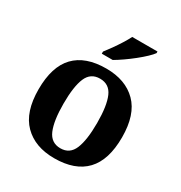

<svg xmlns="http://www.w3.org/2000/svg" viewBox="-180 -895 974 1034"><g transform="rotate(30 307.0 -378.0)"><path d="M305 10Q185 10 116 -59.5Q47 -129 47 -270Q47 -411 113 -480Q179 -549 308 -549Q428 -549 497 -480Q566 -411 566 -270Q566 -129 500 -59.5Q434 10 305 10ZM307 -53Q365 -53 388 -108.5Q411 -164 411 -270Q411 -377 387.5 -431Q364 -485 306 -485Q248 -485 225 -431Q202 -377 202 -270Q202 -164 225.5 -108.5Q249 -53 307 -53ZM246 -619Q261 -638 279.5 -664Q298 -690 315 -717Q332 -744 343 -766H500V-756Q491 -743 470 -723Q449 -703 421.5 -681Q394 -659 366 -639.5Q338 -620 314 -606H246Z"/></g></svg>

Font: Noto Serif Ethiopic
Style: Bold
Weight: 700
Designer: Monotype Design Team
Foundry: Monotype Imaging Inc.
Version: Version 2.102; ttfautohint (v1.8.4.7-5d5b)